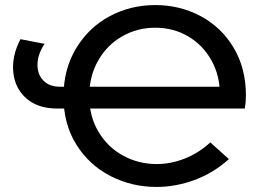

<svg xmlns="http://www.w3.org/2000/svg" viewBox="-20 -728 1030 756"><path d="M230 -347.9Q230 -454.9 279.4 -537.1Q328.7 -619.4 411.2 -663.8Q493.7 -708.1 591.4 -708.1Q688.4 -708.1 770.4 -664.3Q852.3 -620.4 900.3 -539.5Q948.3 -458.6 948.3 -352.6Q948.3 -325.7 944 -300.6H205.4Q130 -300.6 84.5 -339.9Q39 -379.3 32.4 -443.1Q25.7 -506.9 60.6 -573.7L155.6 -555.3Q128.9 -515.6 127.6 -476.4Q126.4 -437.1 149.9 -411.8Q173.3 -386.4 217.6 -386.4H870.4L846 -350Q846.9 -428.6 812.9 -489.6Q779 -550.7 720.9 -584.8Q662.7 -618.9 591.4 -618.9Q520.3 -618.9 460.7 -584.7Q401.1 -550.6 366.3 -489.1Q331.4 -427.6 331.4 -349.7Q331.4 -269.9 367.9 -208.9Q404.3 -147.9 465.2 -114.9Q526.1 -82 597 -82Q651.6 -82 706.5 -103.3Q761.4 -124.6 808.1 -167.1L881.3 -101.6Q820.3 -46.7 746 -19.3Q671.7 8.1 596.1 8.1Q498.7 8.1 414.9 -34.9Q331 -78 280.5 -158.9Q230 -239.7 230 -347.9Z"/></svg>

Font: iiserrat Thin
Style: Regular
Weight: 100
Designer: Akira Ohta
Foundry: Akira Ohta
Version: Version 1.200;Glyphs 3.3.1 (3343)